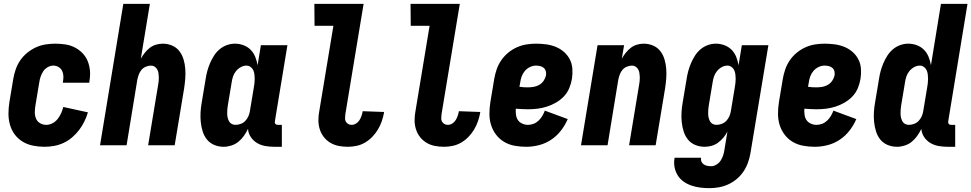

<svg xmlns="http://www.w3.org/2000/svg" viewBox="-20 -755 5049 998"><path d="M211 8Q181 8 151.5 2Q122 -4 98 -18.5Q74 -33 57 -55.5Q40 -78 32 -106Q24 -134 24 -164Q24 -194 29 -225L49 -345Q53 -369 61.5 -394Q70 -419 85 -441Q100 -463 121.5 -480.5Q143 -498 167 -509Q191 -520 216.5 -524Q242 -528 267 -528Q294 -528 320 -524Q346 -520 368.5 -508.5Q391 -497 408.5 -479Q426 -461 435.5 -438Q445 -415 447.5 -388.5Q450 -362 445 -335L444 -325H307V-329Q310 -344 309.5 -359Q309 -374 303 -386.5Q297 -399 284.5 -406.5Q272 -414 257 -414Q242 -414 227.5 -405.5Q213 -397 204.5 -384Q196 -371 191 -356Q186 -341 184 -326L164 -206Q161 -188 161 -170.5Q161 -153 167.5 -138Q174 -123 188.5 -114.5Q203 -106 221 -106Q237 -106 253 -114.5Q269 -123 280 -137Q291 -151 298 -167Q305 -183 309 -199L437 -171Q430 -147 418.5 -123.5Q407 -100 391 -79Q375 -58 354.5 -40.5Q334 -23 310 -12Q286 -1 261 3.5Q236 8 211 8Z M500 0 621 -735H759L712 -450Q721 -466 733 -481Q745 -496 759.5 -507Q774 -518 791.5 -523Q809 -528 826 -528Q852 -528 875 -518Q898 -508 912.5 -489Q927 -470 934 -446.5Q941 -423 943 -398Q945 -373 943 -347Q941 -321 937 -295L888 0H750L802 -314Q804 -325 805 -335Q806 -345 805.5 -355.5Q805 -366 803.5 -376Q802 -386 797 -394.5Q792 -403 784 -408.5Q776 -414 765 -414Q752 -414 738.5 -408.5Q725 -403 716 -392.5Q707 -382 702 -369Q697 -356 694 -342L638 0Z M1143 8Q1117 8 1094 -1.5Q1071 -11 1056 -29.5Q1041 -48 1033.5 -72Q1026 -96 1023.5 -121Q1021 -146 1022.5 -172Q1024 -198 1029 -225L1049 -345Q1052 -365 1057.5 -385.5Q1063 -406 1071.5 -426Q1080 -446 1092 -465Q1104 -484 1121 -498.5Q1138 -513 1159 -520.5Q1180 -528 1201 -528Q1224 -528 1245.5 -520Q1267 -512 1282.5 -496.5Q1298 -481 1306.5 -460Q1315 -439 1319 -416L1336 -520H1474L1409 -126Q1408 -122 1408.5 -118Q1409 -114 1411.5 -111Q1414 -108 1417.5 -107Q1421 -106 1425 -106H1445V8H1406Q1382 8 1359 4Q1336 0 1316.5 -11.5Q1297 -23 1284 -42Q1271 -61 1269 -85Q1260 -66 1247.5 -48.5Q1235 -31 1219 -18Q1203 -5 1182.5 1.5Q1162 8 1143 8ZM1204 -106Q1217 -106 1231 -111Q1245 -116 1255 -126.5Q1265 -137 1271 -150.5Q1277 -164 1279 -178L1299 -298Q1301 -310 1302.5 -321.5Q1304 -333 1304 -345Q1304 -357 1302.5 -368.5Q1301 -380 1296.5 -390Q1292 -400 1282.5 -407Q1273 -414 1261 -414Q1246 -414 1231.5 -406Q1217 -398 1206.5 -385Q1196 -372 1191 -356.5Q1186 -341 1184 -326L1164 -206Q1162 -195 1161.5 -184.5Q1161 -174 1161 -163.5Q1161 -153 1163.5 -143Q1166 -133 1170.5 -124.5Q1175 -116 1184 -111Q1193 -106 1204 -106Z M1788 8Q1764 8 1740.5 3.5Q1717 -1 1697 -13Q1677 -25 1663 -43Q1649 -61 1642 -83.5Q1635 -106 1635 -130.5Q1635 -155 1640 -180L1713 -621H1615L1614 -735H1870L1775 -161Q1774 -151 1773.5 -141Q1773 -131 1777.5 -123Q1782 -115 1790 -110.5Q1798 -106 1808 -106Q1820 -106 1831 -113Q1842 -120 1848.5 -130.5Q1855 -141 1859 -152.5Q1863 -164 1865 -175V-177L1976 -173V-169Q1972 -147 1964.5 -125Q1957 -103 1944.5 -82Q1932 -61 1915 -43.5Q1898 -26 1877.5 -14Q1857 -2 1834 3Q1811 8 1788 8Z M2288 8Q2264 8 2240.5 3.5Q2217 -1 2197 -13Q2177 -25 2163 -43Q2149 -61 2142 -83.5Q2135 -106 2135 -130.5Q2135 -155 2140 -180L2213 -621H2115L2114 -735H2370L2275 -161Q2274 -151 2273.5 -141Q2273 -131 2277.5 -123Q2282 -115 2290 -110.5Q2298 -106 2308 -106Q2320 -106 2331 -113Q2342 -120 2348.5 -130.5Q2355 -141 2359 -152.5Q2363 -164 2365 -175V-177L2476 -173V-169Q2472 -147 2464.5 -125Q2457 -103 2444.5 -82Q2432 -61 2415 -43.5Q2398 -26 2377.5 -14Q2357 -2 2334 3Q2311 8 2288 8Z M2715 8Q2684 8 2654.5 2.5Q2625 -3 2600.5 -17.5Q2576 -32 2558.5 -55Q2541 -78 2532.5 -105.5Q2524 -133 2524 -163.5Q2524 -194 2529 -225L2549 -345Q2553 -369 2561.5 -394Q2570 -419 2585 -441Q2600 -463 2621 -480.5Q2642 -498 2666.5 -509Q2691 -520 2716 -524Q2741 -528 2766 -528Q2793 -528 2819 -524.5Q2845 -521 2868.5 -511.5Q2892 -502 2911 -485.5Q2930 -469 2941.5 -447Q2953 -425 2955 -398.5Q2957 -372 2953 -346Q2949 -321 2939 -297Q2929 -273 2911 -254Q2893 -235 2869.5 -221.5Q2846 -208 2822 -200.5Q2798 -193 2773.5 -190Q2749 -187 2724 -187Q2709 -187 2693 -188Q2677 -189 2661 -190Q2660 -174 2662 -158.5Q2664 -143 2672 -131Q2680 -119 2694.5 -112.5Q2709 -106 2724 -106Q2739 -106 2753.5 -111.5Q2768 -117 2779.5 -128Q2791 -139 2799 -152.5Q2807 -166 2812 -180L2931 -136Q2918 -105 2896 -76.5Q2874 -48 2844.5 -28.5Q2815 -9 2781.5 -0.5Q2748 8 2715 8ZM2724 -301Q2739 -301 2754 -303.5Q2769 -306 2783 -314Q2797 -322 2806 -335.5Q2815 -349 2818 -363Q2820 -375 2817 -385.5Q2814 -396 2806 -402.5Q2798 -409 2787.5 -411.5Q2777 -414 2766 -414Q2750 -414 2734.5 -406.5Q2719 -399 2708 -386Q2697 -373 2691.5 -357.5Q2686 -342 2684 -326L2680 -304Q2691 -302 2702 -301.5Q2713 -301 2724 -301Z M3000 0 3086 -520H3224L3212 -450Q3221 -466 3233 -481Q3245 -496 3259.5 -507Q3274 -518 3291.5 -523Q3309 -528 3326 -528Q3352 -528 3375 -518Q3398 -508 3412.5 -489Q3427 -470 3434 -446.5Q3441 -423 3443 -398Q3445 -373 3443 -347Q3441 -321 3437 -295L3388 0H3250L3302 -314Q3304 -325 3305 -335Q3306 -345 3305.5 -355.5Q3305 -366 3303.5 -376Q3302 -386 3297 -394.5Q3292 -403 3284 -408.5Q3276 -414 3265 -414Q3252 -414 3238.5 -408.5Q3225 -403 3216 -392.5Q3207 -382 3202 -369Q3197 -356 3194 -342L3138 0Z M3667 223Q3643 223 3619.5 220Q3596 217 3574 209.5Q3552 202 3533.5 189Q3515 176 3503 157Q3491 138 3486.5 115Q3482 92 3486 68L3487 65H3624V66Q3622 76 3626 85Q3630 94 3638 99.5Q3646 105 3656 107Q3666 109 3676 109Q3691 109 3705 100Q3719 91 3727 78Q3735 65 3739.5 50.5Q3744 36 3746 21L3761 -71Q3753 -55 3740.5 -40Q3728 -25 3712.5 -13.5Q3697 -2 3678.5 3Q3660 8 3643 8Q3617 8 3594 -1.5Q3571 -11 3556 -29.5Q3541 -48 3533.5 -72Q3526 -96 3523.5 -121Q3521 -146 3522.5 -172Q3524 -198 3529 -225L3549 -345Q3552 -365 3557.5 -385.5Q3563 -406 3571.5 -426Q3580 -446 3592 -465Q3604 -484 3621 -498.5Q3638 -513 3659 -520.5Q3680 -528 3701 -528Q3724 -528 3745.5 -520Q3767 -512 3782.5 -496.5Q3798 -481 3806.5 -460Q3815 -439 3819 -416L3836 -520H3974L3881 40Q3877 64 3868.5 88.5Q3860 113 3845.5 135Q3831 157 3810.5 174.5Q3790 192 3766 203Q3742 214 3717 218.5Q3692 223 3667 223ZM3704 -106Q3717 -106 3731 -111Q3745 -116 3755 -126.5Q3765 -137 3771 -150.5Q3777 -164 3779 -178L3799 -298Q3801 -310 3802.5 -321.5Q3804 -333 3804 -345Q3804 -357 3802.5 -368.5Q3801 -380 3796.5 -390Q3792 -400 3782.5 -407Q3773 -414 3761 -414Q3746 -414 3731.5 -406Q3717 -398 3706.5 -385Q3696 -372 3691 -356.5Q3686 -341 3684 -326L3664 -206Q3662 -195 3661.5 -184.5Q3661 -174 3661 -163.5Q3661 -153 3663.5 -143Q3666 -133 3670.5 -124.5Q3675 -116 3684 -111Q3693 -106 3704 -106Z M4215 8Q4184 8 4154.5 2.5Q4125 -3 4100.5 -17.5Q4076 -32 4058.5 -55Q4041 -78 4032.5 -105.5Q4024 -133 4024 -163.5Q4024 -194 4029 -225L4049 -345Q4053 -369 4061.5 -394Q4070 -419 4085 -441Q4100 -463 4121 -480.5Q4142 -498 4166.5 -509Q4191 -520 4216 -524Q4241 -528 4266 -528Q4293 -528 4319 -524.5Q4345 -521 4368.5 -511.5Q4392 -502 4411 -485.5Q4430 -469 4441.5 -447Q4453 -425 4455 -398.5Q4457 -372 4453 -346Q4449 -321 4439 -297Q4429 -273 4411 -254Q4393 -235 4369.5 -221.5Q4346 -208 4322 -200.5Q4298 -193 4273.5 -190Q4249 -187 4224 -187Q4209 -187 4193 -188Q4177 -189 4161 -190Q4160 -174 4162 -158.5Q4164 -143 4172 -131Q4180 -119 4194.5 -112.5Q4209 -106 4224 -106Q4239 -106 4253.5 -111.5Q4268 -117 4279.5 -128Q4291 -139 4299 -152.5Q4307 -166 4312 -180L4431 -136Q4418 -105 4396 -76.5Q4374 -48 4344.5 -28.5Q4315 -9 4281.5 -0.5Q4248 8 4215 8ZM4224 -301Q4239 -301 4254 -303.5Q4269 -306 4283 -314Q4297 -322 4306 -335.5Q4315 -349 4318 -363Q4320 -375 4317 -385.5Q4314 -396 4306 -402.5Q4298 -409 4287.5 -411.5Q4277 -414 4266 -414Q4250 -414 4234.5 -406.5Q4219 -399 4208 -386Q4197 -373 4191.5 -357.5Q4186 -342 4184 -326L4180 -304Q4191 -302 4202 -301.5Q4213 -301 4224 -301Z M4643 8Q4617 8 4594 -1.5Q4571 -11 4556 -29.5Q4541 -48 4533.5 -72Q4526 -96 4523.5 -121Q4521 -146 4522.5 -172Q4524 -198 4529 -225L4549 -345Q4552 -365 4557.5 -385.5Q4563 -406 4571.5 -426Q4580 -446 4592 -465Q4604 -484 4621 -498.5Q4638 -513 4659 -520.5Q4680 -528 4701 -528Q4724 -528 4745.5 -520Q4767 -512 4782.5 -496.5Q4798 -481 4806.5 -460Q4815 -439 4819 -416L4871 -735H5009L4909 -126Q4908 -122 4908.5 -118Q4909 -114 4911.5 -111Q4914 -108 4917.5 -107Q4921 -106 4925 -106H4945V8H4906Q4882 8 4859 4Q4836 0 4816.5 -11.5Q4797 -23 4784 -42Q4771 -61 4769 -85Q4760 -66 4747.5 -48.5Q4735 -31 4719 -18Q4703 -5 4682.5 1.5Q4662 8 4643 8ZM4704 -106Q4717 -106 4731 -111Q4745 -116 4755 -126.5Q4765 -137 4771 -150.5Q4777 -164 4779 -178L4799 -298Q4801 -310 4802.5 -321.5Q4804 -333 4804 -345Q4804 -357 4802.5 -368.5Q4801 -380 4796.5 -390Q4792 -400 4782.5 -407Q4773 -414 4761 -414Q4746 -414 4731.5 -406Q4717 -398 4706.5 -385Q4696 -372 4691 -356.5Q4686 -341 4684 -326L4664 -206Q4662 -195 4661.5 -184.5Q4661 -174 4661 -163.5Q4661 -153 4663.5 -143Q4666 -133 4670.5 -124.5Q4675 -116 4684 -111Q4693 -106 4704 -106Z"/></svg>

Font: Iosevka Term Curly Heavy
Style: Italic
Weight: 900
Italic angle: -9°
Designer: Belleve Invis
Foundry: Belleve Invis
Version: Version 32.3.0